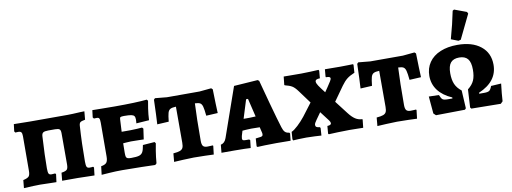

<svg xmlns="http://www.w3.org/2000/svg" viewBox="-63 -1143 4012 1505"><g transform="rotate(-10 1943.0 -390.0)"><path d="M33 -58Q68 -66 78.5 -78Q89 -90 89 -122L90 -397Q90 -420 83.5 -428.5Q77 -437 60 -437L36 -436L29 -446L36 -503Q118 -501 162 -501H465Q495 -501 563 -505Q586 -505 598 -506L592 -440Q562 -435 553 -427.5Q544 -420 543 -398Q534 -262 534 -117Q534 -86 539.5 -75Q545 -64 562 -64Q580 -64 590 -66L596 -59L589 3L540 2L458 0H332L338 -63Q372 -68 382 -78.5Q392 -89 392 -120V-368Q392 -392 382.5 -399.5Q373 -407 347 -407H293Q264 -407 252.5 -399.5Q241 -392 240 -369Q231 -215 231 -117Q231 -85 236.5 -74.5Q242 -64 259 -64Q276 -64 288 -66L294 -59L286 3L236 2L156 0Q114 0 27 5Z M653 -59Q685 -64 696.5 -78.5Q708 -93 708 -127L709 -396Q709 -421 704 -429.5Q699 -438 685 -438L662 -437L654 -447L661 -504Q679 -504 730.5 -503Q782 -502 840 -502Q1009 -502 1095 -511L1104 -501Q1101 -488 1094 -441.5Q1087 -395 1085 -349L983 -342Q983 -345 984 -354Q985 -363 985 -372Q985 -391 978.5 -400Q972 -409 954 -412.5Q936 -416 897 -416Q875 -416 869 -412Q863 -408 863 -394L858 -297H929Q954 -297 982 -299Q1010 -301 1021 -302L1030 -292L1018 -208Q1008 -208 978.5 -209Q949 -210 917 -210Q899 -210 880 -208Q861 -206 854 -206Q853 -172 853 -129Q853 -107 856 -98Q859 -89 868 -85.5Q877 -82 897 -82Q939 -82 959 -88Q979 -94 988.5 -111Q998 -128 1004 -166L1098 -173L1106 -162Q1103 -149 1095.5 -103Q1088 -57 1084 -6L1072 5Q1048 4 966 2Q884 0 810 0Q759 0 709 3.5Q659 7 645 8Z M1228 -60Q1264 -63 1281 -69.5Q1298 -76 1304.5 -89.5Q1311 -103 1311 -130V-417Q1281 -416 1266.5 -408.5Q1252 -401 1246 -380Q1240 -359 1235 -311L1143 -306Q1144 -324 1147 -385.5Q1150 -447 1151 -501L1161 -511L1255 -502H1514L1608 -511L1619 -501Q1620 -446 1622 -387Q1624 -328 1625 -311L1533 -306Q1528 -358 1522 -379.5Q1516 -401 1503.5 -408.5Q1491 -416 1462 -417Q1456 -303 1456 -119Q1456 -90 1465.5 -78Q1475 -66 1500 -66Q1515 -66 1526.5 -67Q1538 -68 1542 -68L1546 -64L1538 4Q1519 3 1471 1.5Q1423 0 1379 0Q1347 0 1293 3Q1239 6 1222 7Z M1880 -1 1884 -63Q1913 -66 1924 -68Q1935 -70 1938.5 -74.5Q1942 -79 1942 -89Q1942 -93 1941 -97.5Q1940 -102 1939 -106L1930 -144Q1908 -145 1862 -145Q1848 -145 1818 -143Q1800 -141 1792 -141L1780 -101Q1777 -88 1777 -82Q1777 -71 1782.5 -67.5Q1788 -64 1806 -64H1832L1839 -57L1832 4Q1820 3 1784 2Q1748 1 1706 1H1600L1606 -62Q1622 -66 1633 -76.5Q1644 -87 1651 -107L1788 -498L1978 -511L1989 -503Q2001 -456 2039.5 -315.5Q2078 -175 2097 -115Q2105 -88 2117 -76Q2129 -64 2151 -62L2156 -55L2150 2L2038 1Q1991 1 1945 2.5Q1899 4 1886 5ZM1864 -231Q1881 -231 1913 -233L1878 -379H1863L1817 -231Z M2462 -507 2466 -499 2461 -440Q2424 -440 2424 -420Q2424 -407 2437.5 -386.5Q2451 -366 2483 -325L2507 -360Q2544 -413 2544 -424Q2544 -433 2536.5 -436.5Q2529 -440 2509 -440L2507 -445L2512 -503L2634 -502Q2669 -502 2697.5 -503Q2726 -504 2736 -504L2739 -498L2735 -436Q2696 -420 2673.5 -402Q2651 -384 2628 -352L2547 -238L2627 -134Q2653 -100 2677.5 -84Q2702 -68 2732 -67L2735 -64L2728 1Q2715 1 2682 0Q2649 -1 2618 -1Q2575 -1 2524.5 1Q2474 3 2454 4L2449 -1L2454 -62Q2485 -63 2485 -79Q2485 -88 2475 -102L2417 -178L2378 -123Q2360 -99 2360 -86Q2360 -75 2368 -69.5Q2376 -64 2394 -63L2399 -56L2395 4Q2380 3 2343 1Q2306 -1 2276 -1Q2246 -1 2214 0.5Q2182 2 2170 3L2166 -7L2170 -65Q2191 -74 2222 -103Q2253 -132 2280 -166L2356 -266L2281 -368Q2257 -401 2237 -413Q2217 -425 2180 -434L2177 -438L2184 -503Q2195 -503 2232 -502.5Q2269 -502 2324 -502Q2350 -502 2398 -504Q2446 -506 2462 -507Z M2846 -60Q2882 -63 2899 -69.5Q2916 -76 2922.5 -89.5Q2929 -103 2929 -130V-417Q2899 -416 2884.5 -408.5Q2870 -401 2864 -380Q2858 -359 2853 -311L2761 -306Q2762 -324 2765 -385.5Q2768 -447 2769 -501L2779 -511L2873 -502H3132L3226 -511L3237 -501Q3238 -446 3240 -387Q3242 -328 3243 -311L3151 -306Q3146 -358 3140 -379.5Q3134 -401 3121.5 -408.5Q3109 -416 3080 -417Q3074 -303 3074 -119Q3074 -90 3083.5 -78Q3093 -66 3118 -66Q3133 -66 3144.5 -67Q3156 -68 3160 -68L3164 -64L3156 4Q3137 3 3089 1.5Q3041 0 2997 0Q2965 0 2911 3Q2857 6 2840 7Z M3289 -14Q3287 -44 3281 -104L3277 -151L3357 -149Q3368 -120 3379 -112Q3390 -104 3419 -104H3457V-112Q3384 -144 3346.5 -194Q3309 -244 3309 -309Q3309 -370 3340.5 -416Q3372 -462 3430.5 -486.5Q3489 -511 3567 -511Q3684 -511 3752 -457Q3820 -403 3820 -309Q3820 -176 3670 -112V-104H3710Q3739 -104 3750.5 -112Q3762 -120 3772 -148L3853 -153Q3843 -71 3840 -14L3823 3L3589 0L3581 -10L3589 -153Q3625 -181 3639.5 -214Q3654 -247 3654 -299Q3654 -358 3632 -384.5Q3610 -411 3564 -411Q3518 -411 3496 -385Q3474 -359 3474 -301Q3474 -249 3489 -214.5Q3504 -180 3539 -153L3547 -10L3538 0L3307 3ZM3525 -563Q3558 -680 3578 -781L3590 -788L3687 -752L3694 -738L3601 -546L3582 -541Z"/></g></svg>

Font: Alegreya SC ExtraBold
Style: Regular
Weight: 800
Designer: Juan Pablo del Peral
Foundry: Huerta Tipografica
Version: Version 2.007; ttfautohint (v1.6)